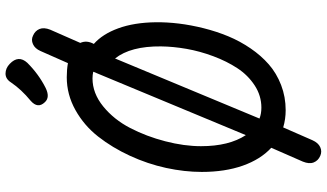

<svg xmlns="http://www.w3.org/2000/svg" viewBox="-252 -740 1125 660"><g transform="rotate(-90 310.0 -409.5)"><path d="M261.5 10.5Q231 10.5 202.5 2L158.5 102.5Q149.5 122.5 134.8 129.2Q120 136 105 129.5Q88.5 122.5 82.2 107Q76 91.5 85 69.5L132.5 -39Q92.5 -76 71 -137Q49.5 -198 49.5 -278Q49.5 -337 63.2 -400.5Q77 -464 105 -524.8Q133 -585.5 171 -634Q209 -682.5 262.2 -712.2Q315.5 -742 375 -742Q401 -742 423.5 -738L465 -832Q473.5 -851.5 488.8 -858.2Q504 -865 518 -858Q534.5 -851 540.8 -835.8Q547 -820.5 538.5 -799L493 -695.5Q503 -673.5 489.5 -649Q523.5 -619 543.2 -564.8Q563 -510.5 564 -436.5Q564.5 -398 559.5 -356.8Q554.5 -315.5 543.5 -271.5Q532.5 -227.5 515.8 -187Q499 -146.5 474.2 -110.2Q449.5 -74 419.2 -47.5Q389 -21 348.2 -5.2Q307.5 10.5 261.5 10.5ZM138 -280.5Q138 -184.5 176 -126.5L394 -651Q382.5 -653.5 371 -653.5Q320 -653.5 274.8 -616.8Q229.5 -580 200.5 -524Q171.5 -468 154.8 -403.2Q138 -338.5 138 -280.5ZM233 -79.5Q249.5 -73 270.5 -73Q311.5 -73 346.8 -96Q382 -119 406 -155.5Q430 -192 447.2 -238.2Q464.5 -284.5 472.5 -330.2Q480.5 -376 481 -418Q482 -522.5 439.5 -576ZM289 -817.5Q306 -798.5 339 -815Q385.5 -838.5 424.5 -877.5Q452.5 -908 421 -938Q406 -952.5 387.5 -952.5Q369 -952.5 357 -933.5Q333 -898 294 -866Q266 -841.5 289 -817.5Z"/></g></svg>

Font: Monaspace Radon
Style: Regular
Weight: 400
Designer: Riley Cran & the Lettermatic Team
Foundry: Lettermatic
Version: Version 1.000 (Monaspace Radon)